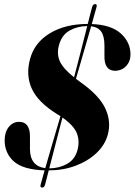

<svg xmlns="http://www.w3.org/2000/svg" viewBox="-20 -810 639 910"><path d="M193.5 65.5Q190 79 179.5 79Q169 79 172.5 65.5Q176.5 51 181.2 33.8Q186 16.5 191.5 -2.5Q89 -6 45.5 -45Q2 -84 2 -146Q2.5 -185 22 -208.8Q41.5 -232.5 70.5 -232.5Q97 -232.5 109.5 -214.8Q122 -197 122 -165V-103.5Q122.5 -22.5 194.5 -13Q210 -67.5 229 -131.8Q248 -196 266.5 -259.5Q260 -264 252.5 -268Q160 -325 130.8 -389.5Q101.5 -454 122.5 -530.5Q143.5 -608.5 216.8 -652.5Q290 -696.5 396 -696.5Q401.5 -719.5 406.8 -739.8Q412 -760 416.5 -776.5Q420.5 -790.5 431 -790.5Q441.5 -790.5 437.5 -776.5Q433 -761 427.5 -740.8Q422 -720.5 415 -696Q506 -692.5 551.8 -652Q597.5 -611.5 598.5 -553.5Q599 -519.5 577.8 -497Q556.5 -474.5 524.5 -474.5Q473 -475.5 475 -547V-593.5Q475 -638.5 459.8 -660Q444.5 -681.5 412 -685.5Q396.5 -631.5 377.5 -566Q358.5 -500.5 340 -436.5Q350 -429 361.5 -420.5Q452 -356.5 480 -294.2Q508 -232 490.5 -170.5Q477 -122 436.5 -84Q396 -46 337.5 -24.2Q279 -2.5 211 -2.5Q206 17.5 201.5 34.8Q197 52 193.5 65.5ZM259.5 -596Q248 -554.5 263.5 -519.8Q279 -485 331 -443.5Q347.5 -505.5 363.5 -568.8Q379.5 -632 393.5 -686.5Q346.5 -686 309.5 -665Q272.5 -644 259.5 -596ZM347 -98Q358.5 -140 344.8 -177Q331 -214 276 -253Q259 -189.5 243 -126.2Q227 -63 213.5 -12Q260.5 -12.5 297.8 -33.2Q335 -54 347 -98Z"/></svg>

Font: Fraunces 144pt S000
Style: Bold Italic
Weight: 700
Italic angle: -16°
Version: Version 1.000; ttfautohint (v1.8.3)